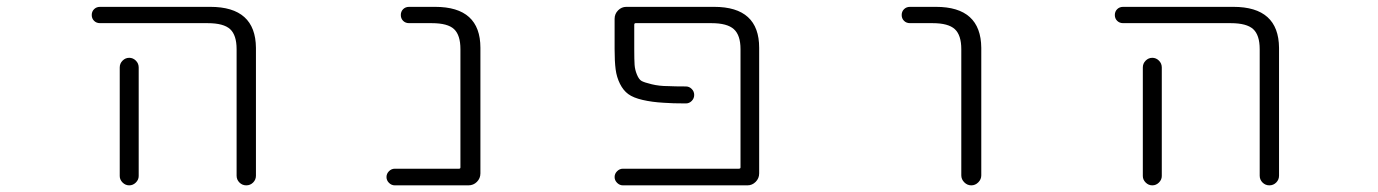

<svg xmlns="http://www.w3.org/2000/svg" viewBox="-20 -565 4040 563"><path d="M273.4 -497.1Q262.7 -497.1 255.9 -503.9Q249 -510.7 249 -521Q249 -531.2 255.9 -538.1Q262.7 -544.9 273.4 -544.9H596.7Q729.5 -544.9 730.5 -424.8V-49.8Q730.5 -38.1 722.2 -29.8Q713.9 -21.5 702.1 -21.5Q690.4 -21.5 682.1 -29.8Q673.8 -38.1 673.8 -49.8V-420.9Q673.8 -461.9 654.8 -479.5Q635.7 -497.1 588.9 -497.1ZM386.7 -367.2V-72.3V-48.8Q386.7 -38.1 378.4 -29.8Q370.1 -21.5 358.9 -21.5Q347.7 -21.5 339.4 -29.8Q331.1 -38.1 331.1 -48.8V-72.3V-367.2Q331.1 -378.9 339.4 -387.2Q347.7 -395.5 358.9 -395.5Q370.1 -395.5 378.4 -387.2Q386.7 -378.9 386.7 -367.2Z M1330.1 -420.9Q1330.1 -461.9 1311.5 -479.5Q1293 -497.1 1246.1 -497.1H1179.7Q1168.9 -497.1 1162.1 -503.9Q1155.3 -510.7 1155.3 -521Q1155.3 -531.2 1162.1 -538.1Q1168.9 -544.9 1179.7 -544.9H1255.9Q1388.7 -544.9 1388.7 -424.8V-56.6Q1388.7 -42 1378.4 -31.7Q1368.2 -21.5 1353.5 -21.5H1137.7Q1127.9 -21.5 1120.6 -28.8Q1113.3 -36.1 1113.3 -45.9Q1113.3 -55.7 1120.6 -63Q1127.9 -70.3 1137.7 -70.3H1326.2Q1330.1 -70.3 1330.1 -74.2Z M2074.2 -544.9Q2206.1 -544.9 2206.1 -424.8V-56.6Q2206.1 -42 2195.8 -31.7Q2185.5 -21.5 2171.9 -21.5H1806.6Q1796.9 -21.5 1789.6 -28.8Q1782.2 -36.1 1782.2 -45.9Q1782.2 -55.7 1789.6 -63Q1796.9 -70.3 1806.6 -70.3H2146.5Q2151.4 -70.3 2151.4 -74.2V-420.9Q2151.4 -461.9 2131.8 -479.5Q2112.3 -497.1 2066.4 -497.1H1843.8Q1839.8 -497.1 1839.8 -492.2V-420.9Q1839.8 -389.6 1840.8 -375Q1841.8 -360.4 1847.7 -346.2Q1853.5 -332 1861.3 -327.6Q1869.1 -323.2 1891.1 -317.9Q1913.1 -312.5 1939.5 -312.5Q1958 -311.5 1991.2 -311.5Q2001 -311.5 2008.3 -304.2Q2015.6 -296.9 2015.6 -286.6Q2015.6 -276.4 2008.3 -269Q2001 -261.7 1991.2 -261.7Q1951.2 -261.7 1925.8 -263.7Q1891.6 -265.6 1864.3 -272Q1836.9 -278.3 1822.3 -289.1Q1807.6 -299.8 1797.9 -319.3Q1788.1 -338.9 1785.2 -361.8Q1782.2 -384.8 1782.2 -420.9V-509.8Q1782.2 -524.4 1792.5 -534.7Q1802.7 -544.9 1816.4 -544.9Z M2648.4 -497.1Q2637.7 -497.1 2630.9 -503.9Q2624 -510.7 2624 -521Q2624 -531.2 2630.9 -538.1Q2637.7 -544.9 2648.4 -544.9H2724.6Q2856.4 -544.9 2857.4 -424.8V-50.8Q2857.4 -39.1 2848.6 -30.3Q2839.8 -21.5 2828.1 -21.5Q2816.4 -21.5 2807.6 -30.3Q2798.8 -39.1 2798.8 -50.8V-420.9Q2798.8 -461.9 2779.8 -479.5Q2760.7 -497.1 2714.8 -497.1Z M3273.4 -497.1Q3262.7 -497.1 3255.9 -503.9Q3249 -510.7 3249 -521Q3249 -531.2 3255.9 -538.1Q3262.7 -544.9 3273.4 -544.9H3596.7Q3729.5 -544.9 3730.5 -424.8V-49.8Q3730.5 -38.1 3722.2 -29.8Q3713.9 -21.5 3702.1 -21.5Q3690.4 -21.5 3682.1 -29.8Q3673.8 -38.1 3673.8 -49.8V-420.9Q3673.8 -461.9 3654.8 -479.5Q3635.7 -497.1 3588.9 -497.1ZM3386.7 -367.2V-72.3V-48.8Q3386.7 -38.1 3378.4 -29.8Q3370.1 -21.5 3358.9 -21.5Q3347.7 -21.5 3339.4 -29.8Q3331.1 -38.1 3331.1 -48.8V-72.3V-367.2Q3331.1 -378.9 3339.4 -387.2Q3347.7 -395.5 3358.9 -395.5Q3370.1 -395.5 3378.4 -387.2Q3386.7 -378.9 3386.7 -367.2Z"/></svg>

Font: Rounded-L Mgen+ 1mn light
Style: Regular
Weight: 200
Designer: [Source Han Sans]
Ryoko NISHIZUKA  (kana & ideographs); Paul D. Hunt (Latin, Greek & Cyrillic); Wenlong ZHANG  (bopomofo
Version: Version 1.059.20150602